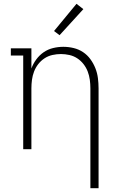

<svg xmlns="http://www.w3.org/2000/svg" viewBox="-20 -784 640 1009"><path d="M455 205V-320Q455 -342 452 -364.5Q449 -387 441 -408Q433 -429 419 -447Q405 -465 386 -477.5Q367 -490 344.5 -495Q322 -500 300 -500Q278 -500 255.5 -495Q233 -490 214 -477.5Q195 -465 181 -447Q167 -429 159 -408Q151 -387 148 -364.5Q145 -342 145 -320V0H102V-492H37V-530H145V-424Q154 -449 170.5 -471.5Q187 -494 209.5 -509.5Q232 -525 259 -531.5Q286 -538 313 -538Q340 -538 367 -531.5Q394 -525 416.5 -510Q439 -495 455 -473Q471 -451 481 -426Q491 -401 494.5 -374Q498 -347 498 -320V205ZM293 -599 264 -621 382 -764 418 -736Z"/></svg>

Font: Iosevka Curly Slab XLtEx
Style: Regular
Weight: 200
Width: 7
Monospace: yes
Designer: Belleve Invis
Foundry: Belleve Invis
Version: Version 11.1.0; ttfautohint (v1.8.3)